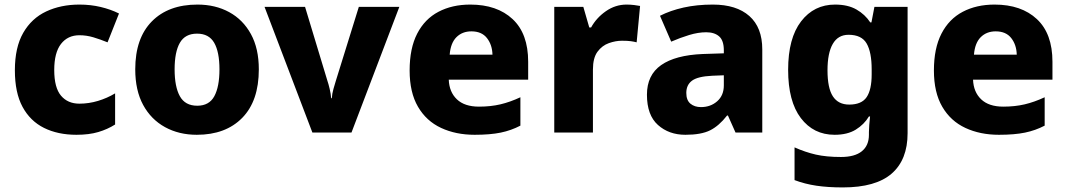

<svg xmlns="http://www.w3.org/2000/svg" viewBox="-20 -579 4663 839"><path d="M314 10Q233 10 172.5 -20Q112 -50 78.5 -112Q45 -174 45 -272Q45 -372 81.5 -435.5Q118 -499 182 -529Q246 -559 327 -559Q376 -559 420 -548.5Q464 -538 500 -520L450 -394Q418 -407 388 -416Q358 -425 327 -425Q276 -425 246.5 -387Q217 -349 217 -273Q217 -196 246.5 -161Q276 -126 327 -126Q368 -126 408 -138Q448 -150 483 -171V-35Q450 -14 409.5 -2Q369 10 314 10Z M1111 -276Q1111 -138 1038.5 -64Q966 10 840 10Q762 10 701 -23.5Q640 -57 605.5 -120.5Q571 -184 571 -276Q571 -412 643.5 -485.5Q716 -559 843 -559Q921 -559 981.5 -526Q1042 -493 1076.5 -430Q1111 -367 1111 -276ZM743 -276Q743 -200 766 -158.5Q789 -117 842 -117Q894 -117 916.5 -158.5Q939 -200 939 -276Q939 -352 916 -392Q893 -432 841 -432Q789 -432 766 -392Q743 -352 743 -276Z M1345 0 1136 -549H1313L1411 -225Q1415 -214 1420.5 -191Q1426 -168 1427 -150H1430Q1431 -169 1437 -190Q1443 -211 1447 -224L1548 -549H1725L1516 0Z M2035 -559Q2152 -559 2220 -495.5Q2288 -432 2288 -309V-231H1941Q1943 -177 1976.5 -145Q2010 -113 2073 -113Q2124 -113 2166.5 -123Q2209 -133 2254 -154V-30Q2214 -9 2168 0.5Q2122 10 2054 10Q1972 10 1907.5 -20Q1843 -50 1806.5 -112.5Q1770 -175 1770 -271Q1770 -368 1803 -432Q1836 -496 1896 -527.5Q1956 -559 2035 -559ZM2040 -442Q2000 -442 1974.5 -416.5Q1949 -391 1945 -340H2132Q2131 -383 2108 -412.5Q2085 -442 2040 -442Z M2718 -559Q2734 -559 2751 -557Q2768 -555 2777 -553L2762 -394Q2751 -397 2736.5 -399Q2722 -401 2698 -401Q2670 -401 2640.5 -390.5Q2611 -380 2591 -353Q2571 -326 2571 -275V0H2402V-549H2529L2555 -459H2563Q2586 -501 2627.5 -530Q2669 -559 2718 -559Z M3095 -559Q3198 -559 3254.5 -509Q3311 -459 3311 -363V0H3194L3161 -74H3157Q3122 -29 3083 -9.5Q3044 10 2975 10Q2903 10 2855 -33Q2807 -76 2807 -165Q2807 -251 2869 -294.5Q2931 -338 3051 -343L3143 -346V-359Q3143 -402 3122.5 -420Q3102 -438 3066 -438Q3031 -438 2991.5 -426Q2952 -414 2913 -397L2864 -510Q2909 -533 2967 -546Q3025 -559 3095 -559ZM3092 -248Q3029 -245 3004 -226.5Q2979 -208 2979 -173Q2979 -141 2997 -126Q3015 -111 3043 -111Q3085 -111 3114 -136.5Q3143 -162 3143 -206V-250Z M3629 -559Q3685 -559 3722.5 -537.5Q3760 -516 3783 -481H3788L3801 -549H3946V3Q3946 119 3876.5 179.5Q3807 240 3663 240Q3598 240 3547.5 232.5Q3497 225 3452 208V65Q3499 86 3545 96.5Q3591 107 3655 107Q3715 107 3746 82Q3777 57 3777 10V-2Q3777 -14 3778.5 -33Q3780 -52 3782 -70H3777Q3756 -35 3719.5 -12.5Q3683 10 3627 10Q3535 10 3479.5 -63Q3424 -136 3424 -274Q3424 -412 3480.5 -485.5Q3537 -559 3629 -559ZM3688 -427Q3642 -427 3619 -387Q3596 -347 3596 -272Q3596 -194 3619.5 -158Q3643 -122 3691 -122Q3745 -122 3767 -154.5Q3789 -187 3789 -254V-276Q3789 -351 3767 -389Q3745 -427 3688 -427Z M4326 -559Q4443 -559 4511 -495.5Q4579 -432 4579 -309V-231H4232Q4234 -177 4267.5 -145Q4301 -113 4364 -113Q4415 -113 4457.5 -123Q4500 -133 4545 -154V-30Q4505 -9 4459 0.5Q4413 10 4345 10Q4263 10 4198.5 -20Q4134 -50 4097.5 -112.5Q4061 -175 4061 -271Q4061 -368 4094 -432Q4127 -496 4187 -527.5Q4247 -559 4326 -559ZM4331 -442Q4291 -442 4265.5 -416.5Q4240 -391 4236 -340H4423Q4422 -383 4399 -412.5Q4376 -442 4331 -442Z"/></svg>

Font: Noto Sans Syriac ExtraBold
Style: Regular
Weight: 800
Designer: Patrick Giasson and the Monotype Design Team
Foundry: Monotype Imaging Inc.
Version: Version 3.000; ttfautohint (v1.8.4.7-5d5b)